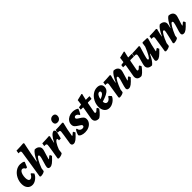

<svg xmlns="http://www.w3.org/2000/svg" viewBox="411 -2359 3990 3990"><g transform="rotate(-45 2406.0 -363.5)"><path d="M163 -199Q163 -154 177 -129Q191 -104 217 -104Q240 -104 263 -125Q286 -146 302 -182L321 -179L362 -131Q337 -71 280.5 -29.5Q224 12 168 12Q100 12 59.5 -35.5Q19 -83 19 -163Q19 -246 55.5 -318.5Q92 -391 153 -434Q214 -477 284 -477Q313 -477 340.5 -471Q368 -465 386 -454L390 -438L344 -328L310 -326Q284 -376 246 -376Q223 -376 204 -352Q185 -328 174 -287.5Q163 -247 163 -199Z M843 -174 863 -171 880 -130Q808 -52 766.5 -21Q725 10 691 10Q663 10 649.5 -2Q636 -14 636 -40Q636 -67 669 -172Q685 -223 693 -255Q701 -287 701 -303Q701 -318 695 -326.5Q689 -335 679 -335Q658 -335 620 -269.5Q582 -204 544 -102L535 -36Q533 -19 495 -5.5Q457 8 413 8L397 -11Q411 -96 448.5 -336Q486 -576 492 -619Q494 -641 486 -650.5Q478 -660 457 -660H425L435 -729Q486 -729 554 -733Q622 -737 643 -739L656 -721Q652 -702 637 -631.5Q622 -561 602.5 -461.5Q583 -362 569 -272H576Q652 -436 719 -479Q777 -479 812 -450.5Q847 -422 847 -375Q847 -355 838 -323.5Q829 -292 808 -225Q783 -148 780 -131L783 -128Q788 -128 801.5 -138.5Q815 -149 843 -174Z M978 -354Q978 -388 942 -388H910L921 -457Q971 -457 1037.5 -461Q1104 -465 1125 -467L1138 -448Q1134 -435 1121.5 -388Q1109 -341 1102 -295L1108 -296Q1147 -379 1190.5 -426.5Q1234 -474 1276 -475Q1285 -470 1293 -459Q1301 -448 1304 -435Q1302 -407 1293 -367Q1284 -327 1275.5 -296.5Q1267 -266 1264 -257L1211 -256Q1212 -263 1212 -275Q1212 -305 1196 -305Q1172 -305 1139 -256Q1106 -207 1074 -122L1063 -36Q1061 -20 1023 -6Q985 8 941 8L925 -11Q933 -59 955.5 -194Q978 -329 978 -354Z M1531 -172 1551 -169 1569 -128Q1499 -51 1457 -19.5Q1415 12 1380 12Q1325 12 1325 -45Q1371 -326 1371 -352Q1371 -371 1363 -379.5Q1355 -388 1336 -388H1304L1314 -457Q1399 -457 1519 -467L1533 -449Q1514 -382 1495.5 -291Q1477 -200 1467 -129L1471 -126Q1476 -126 1489.5 -136.5Q1503 -147 1531 -172ZM1381 -609Q1381 -655 1409 -683.5Q1437 -712 1481 -712Q1515 -712 1533 -693Q1551 -674 1551 -642Q1551 -597 1523.5 -568.5Q1496 -540 1452 -540Q1417 -540 1399 -558.5Q1381 -577 1381 -609Z M1731 -84Q1753 -84 1766.5 -94Q1780 -104 1780 -121Q1780 -138 1764.5 -151.5Q1749 -165 1716 -183Q1670 -211 1645.5 -237.5Q1621 -264 1621 -308Q1621 -356 1648 -394.5Q1675 -433 1721.5 -455.5Q1768 -478 1825 -478Q1865 -478 1901.5 -467Q1938 -456 1961 -437Q1935 -371 1906 -324H1885Q1874 -349 1856 -363.5Q1838 -378 1817 -378Q1800 -378 1788 -367.5Q1776 -357 1776 -342Q1776 -330 1783.5 -320.5Q1791 -311 1806 -301Q1814 -295 1834 -283Q1881 -256 1906.5 -229.5Q1932 -203 1932 -159Q1932 -112 1903.5 -72.5Q1875 -33 1825.5 -10.5Q1776 12 1716 12Q1660 12 1619.5 -5Q1579 -22 1569 -50Q1574 -76 1590 -112Q1606 -148 1622 -167L1645 -166Q1647 -130 1671 -107Q1695 -84 1731 -84Z M2269 -130Q2221 -66 2178.5 -27Q2136 12 2113 12Q2060 12 2031 -13.5Q2002 -39 2002 -86Q2002 -97 2003 -103L2051 -379L2043 -386L1984 -387L1981 -392L1988 -447L2062 -458Q2068 -498 2072 -530Q2076 -562 2077 -572L2222 -607L2233 -595Q2230 -583 2219.5 -542Q2209 -501 2200 -457L2303 -458L2309 -452L2298 -387L2197 -388L2184 -381L2142 -155L2141 -145Q2141 -123 2161 -123Q2172 -123 2187.5 -134.5Q2203 -146 2231 -175L2251 -172Z M2422 -180Q2424 -144 2439.5 -123.5Q2455 -103 2482 -103Q2509 -103 2533.5 -122Q2558 -141 2578 -178L2598 -176L2639 -128Q2613 -69 2553 -28.5Q2493 12 2432 12Q2364 12 2323 -36.5Q2282 -85 2282 -167Q2282 -248 2319 -319.5Q2356 -391 2417 -434Q2478 -477 2548 -477Q2604 -477 2636 -450Q2668 -423 2668 -376Q2668 -330 2643.5 -296.5Q2619 -263 2565.5 -235.5Q2512 -208 2422 -180ZM2425 -250Q2542 -290 2542 -346Q2542 -360 2534 -368Q2526 -376 2512 -376Q2481 -376 2457.5 -341.5Q2434 -307 2425 -250Z M3193 -130Q3122 -51 3081 -20.5Q3040 10 3006 10Q2978 10 2964.5 -2Q2951 -14 2951 -40Q2951 -56 2961 -94Q2971 -132 2983 -172Q2999 -223 3007 -255Q3015 -287 3015 -303Q3015 -318 3009.5 -326.5Q3004 -335 2994 -335Q2973 -335 2936.5 -269Q2900 -203 2862 -99L2854 -36Q2852 -19 2814 -5.5Q2776 8 2733 8L2716 -11Q2755 -244 2769 -346Q2771 -369 2763.5 -378.5Q2756 -388 2735 -388H2704L2714 -457Q2790 -457 2917 -467L2928 -448Q2906 -380 2888 -272H2895Q2969 -436 3034 -479Q3092 -479 3126 -450.5Q3160 -422 3160 -375Q3160 -355 3150 -318.5Q3140 -282 3122 -224Q3100 -155 3095 -131L3098 -128Q3103 -128 3114 -136.5Q3125 -145 3156 -174L3177 -171Z M3514 -130Q3466 -66 3423.5 -27Q3381 12 3358 12Q3305 12 3276 -13.5Q3247 -39 3247 -86Q3247 -97 3248 -103L3296 -379L3288 -386L3229 -387L3226 -392L3233 -447L3307 -458Q3313 -498 3317 -530Q3321 -562 3322 -572L3467 -607L3478 -595Q3475 -583 3464.5 -542Q3454 -501 3445 -457L3548 -458L3554 -452L3543 -387L3442 -388L3429 -381L3387 -155L3386 -145Q3386 -123 3406 -123Q3417 -123 3432.5 -134.5Q3448 -146 3476 -175L3496 -172Z M4030 -128Q3953 -46 3913.5 -17Q3874 12 3840 12Q3793 12 3793 -30Q3793 -47 3826 -189L3818 -191Q3750 -41 3681 10Q3623 10 3590 -16.5Q3557 -43 3557 -90Q3557 -119 3589 -229Q3600 -267 3609.5 -303Q3619 -339 3619 -354Q3619 -388 3583 -388H3551L3562 -457Q3637 -457 3767 -467L3781 -449Q3744 -334 3722 -253.5Q3700 -173 3700 -156Q3700 -142 3704 -136Q3708 -130 3718 -130Q3738 -130 3774 -192.5Q3810 -255 3854 -365L3868 -459L3884 -469L4005 -465L4018 -449Q3997 -383 3976 -297Q3955 -211 3943 -144L3947 -140Q3954 -142 3965 -150Q3976 -158 3993 -172L4012 -169Z M4770 -174 4791 -171 4808 -130Q4735 -51 4693.5 -20.5Q4652 10 4618 10Q4590 10 4576.5 -2Q4563 -14 4563 -40Q4563 -56 4571.5 -88.5Q4580 -121 4597 -173Q4609 -212 4619.5 -250Q4630 -288 4630 -303Q4630 -318 4624 -326.5Q4618 -335 4607 -335Q4585 -335 4543 -265.5Q4501 -196 4458 -89L4451 -36Q4450 -20 4411.5 -6Q4373 8 4329 8L4313 -11Q4323 -52 4350.5 -167.5Q4378 -283 4378 -306Q4378 -335 4354 -335Q4334 -335 4296.5 -270Q4259 -205 4221 -103L4213 -36Q4211 -20 4173 -6Q4135 8 4091 8L4075 -11Q4082 -56 4102.5 -185Q4123 -314 4127 -346Q4129 -369 4121 -378.5Q4113 -388 4092 -388H4060L4071 -457Q4121 -457 4187.5 -461Q4254 -465 4275 -467L4288 -448Q4286 -441 4278.5 -414.5Q4271 -388 4262 -349Q4253 -310 4247 -272H4252Q4328 -437 4395 -479Q4452 -479 4486 -451Q4520 -423 4520 -377Q4520 -360 4511 -322Q4502 -284 4498 -272H4504Q4540 -351 4577 -404.5Q4614 -458 4648 -479Q4706 -479 4740.5 -451Q4775 -423 4775 -376Q4775 -356 4764.5 -320Q4754 -284 4735 -226Q4731 -215 4720.5 -182Q4710 -149 4707 -131L4710 -128Q4715 -128 4728.5 -139Q4742 -150 4770 -174Z"/></g></svg>

Font: Alegreya ExtraBold
Style: Italic
Weight: 800
Italic angle: -7°
Designer: Juan Pablo del Peral
Foundry: Huerta Tipografica
Version: Version 2.007; ttfautohint (v1.6)